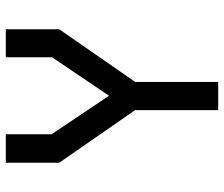

<svg xmlns="http://www.w3.org/2000/svg" viewBox="-75 -695 770 660"><g transform="rotate(-90 310.0 -365.0)"><path d="M80.7 -546.2V-730H178.5V-572.5L323.5 -356.5H298.2L443.2 -571.2V-730H539.3V-546.2L358.2 -285H261.8ZM261.5 -335.7H358.3V0H261.5Z"/></g></svg>

Font: Monaspace Krypton Var ExLight
Style: Regular
Weight: 200
Designer: Riley Cran and the Lettermatic Team
Version: Version 1.200 (Monaspace Krypton Var)